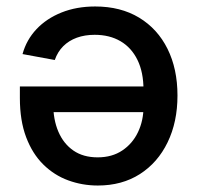

<svg xmlns="http://www.w3.org/2000/svg" viewBox="-20 -571 618 599"><path d="M276.9 -550.8Q356.4 -550.8 414.1 -515.9Q471.7 -481 502.7 -418.5Q533.7 -356 533.7 -272.9Q533.7 -190.4 502.9 -127Q472.2 -63.5 416.3 -27.8Q360.4 7.8 285.2 7.8Q236.8 7.8 192.9 -8.3Q148.9 -24.4 115 -57.9Q81.1 -91.3 61.5 -143.1Q42 -194.8 42 -265.1V-301.3H477.1V-221.2H97.2L146 -247.6Q146 -197.8 162.1 -160.2Q178.2 -122.6 209 -101.3Q239.7 -80.1 284.7 -80.1Q329.6 -80.1 361.6 -101.6Q393.6 -123 410.6 -158.9Q427.7 -194.8 427.7 -238.3V-290.5Q427.7 -345.7 408.9 -384Q390.1 -422.4 356 -442.4Q321.8 -462.4 275.4 -462.4Q244.6 -462.4 219.7 -453.4Q194.8 -444.3 177.2 -426.8Q159.7 -409.2 150.9 -383.8L50.3 -402.3Q62.5 -446.8 93.8 -480Q125 -513.2 171.9 -532Q218.8 -550.8 276.9 -550.8Z"/></svg>

Font: Inter 18pt Medium
Style: Regular
Weight: 500
Designer: Rasmus Andersson
Foundry: rsms
Version: Version 4.001;git-66647c0bb